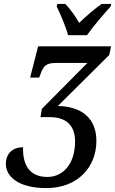

<svg xmlns="http://www.w3.org/2000/svg" viewBox="-20 -951 589 982"><path d="M328 -771H425C459 -820 512 -880 546 -918L549 -931H500C466 -908 419 -867 385 -834C367 -867 337 -907 314 -931H273L270 -918C288 -880 316 -818 328 -771ZM217 11C377 11 473 -96 473 -230C473 -342 403 -406 276 -409L539 -670L548 -714H175L134 -554H180L185 -566C203 -620 219 -629 271 -629H427L194 -394L187 -352H234C325 -352 364 -303 364 -228C364 -114 304 -46 222 -46C131 -46 95 -108 98 -198C48 -198 10 -169 10 -112C10 -49 73 11 217 11Z"/></svg>

Font: Noto Serif Condensed Medium
Style: Italic
Weight: 500
Width: 3
Italic angle: -12°
Designer: Monotype Design Team
Foundry: Monotype Imaging Inc.
Version: Version 2.013